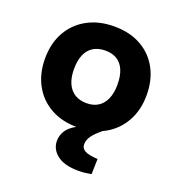

<svg xmlns="http://www.w3.org/2000/svg" viewBox="-132 -629 877 947"><g transform="rotate(20 306.5 -156.0)"><path d="M306 9Q224 9 164.5 -24.5Q105 -58 72.5 -118Q40 -178 40 -256Q40 -336 73.5 -395.5Q107 -455 167.5 -488Q228 -521 308 -521Q390 -521 449.5 -487.5Q509 -454 541 -394.5Q573 -335 573 -256Q573 -178 539.5 -118Q506 -58 446 -24.5Q386 9 306 9ZM307 -118Q342 -118 367 -133.5Q392 -149 406 -180Q420 -211 420 -256Q420 -302 406.5 -333Q393 -364 368 -379Q343 -394 307 -394Q272 -394 246 -379Q220 -364 206 -333Q192 -302 192 -256Q192 -211 206 -180Q220 -149 246 -133.5Q272 -118 307 -118ZM384 209Q310 209 272 179.5Q234 150 234 106Q234 77 249.5 52.5Q265 28 300 9L352 -18H426V-13Q397 10 381.5 31.5Q366 53 366 76Q366 97 385 108Q404 119 453 122L451 202Q443 203 426 206Q409 209 384 209Z"/></g></svg>

Font: REM SemiBold
Style: Regular
Weight: 600
Designer: Octavio Pardo
Foundry: Ashler Design
Version: Version 1.005;gftools[0.9.28]